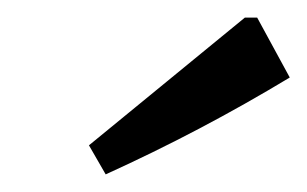

<svg xmlns="http://www.w3.org/2000/svg" viewBox="-20 -753 349 218"><path d="M100 -555 81 -588 258 -733H272L309 -665Q208 -604 100 -555Z"/></svg>

Font: Piazzolla SC Medium
Style: Italic
Weight: 500
Italic angle: -11.3°
Designer: Juan Pablo del Peral
Foundry: Huerta Tipografica
Version: Version 1.330